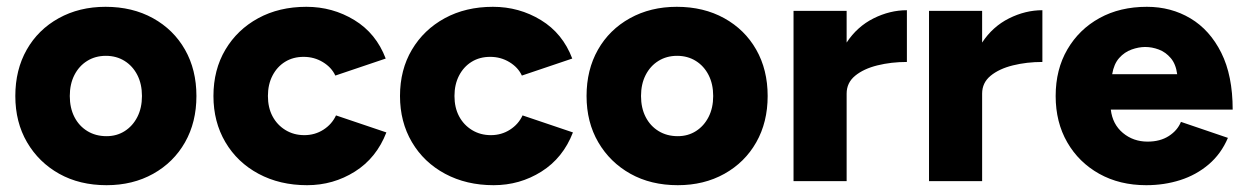

<svg xmlns="http://www.w3.org/2000/svg" viewBox="-20 -532 3656 564"><path d="M293 12Q214 12 154 -21.5Q94 -55 59.5 -114Q25 -173 25 -250Q25 -327 58.5 -386Q92 -445 152.5 -478.5Q213 -512 290 -512Q369 -512 429.5 -478.5Q490 -445 523.5 -386Q557 -327 557 -250Q557 -173 523.5 -114Q490 -55 430 -21.5Q370 12 293 12ZM293 -132Q323 -132 346.5 -147Q370 -162 383.5 -188.5Q397 -215 397 -250Q397 -285 383.5 -311.5Q370 -338 346 -353Q322 -368 291 -368Q260 -368 236 -353Q212 -338 198.5 -311.5Q185 -285 185 -250Q185 -215 198.5 -188.5Q212 -162 236.5 -147Q261 -132 293 -132Z M882 12Q802 12 739.5 -21.5Q677 -55 642 -114.5Q607 -174 607 -250Q607 -327 642 -386Q677 -445 738.5 -478.5Q800 -512 880 -512Q957 -512 1021 -473Q1085 -434 1113 -360L965 -310Q954 -334 928.5 -349.5Q903 -365 872 -365Q841 -365 817.5 -350.5Q794 -336 780.5 -310Q767 -284 767 -250Q767 -216 780.5 -190.5Q794 -165 818.5 -150Q843 -135 874 -135Q905 -135 930 -151Q955 -167 967 -193L1115 -143Q1086 -68 1022.5 -28Q959 12 882 12Z M1430 12Q1350 12 1287.5 -21.5Q1225 -55 1190 -114.5Q1155 -174 1155 -250Q1155 -327 1190 -386Q1225 -445 1286.5 -478.5Q1348 -512 1428 -512Q1505 -512 1569 -473Q1633 -434 1661 -360L1513 -310Q1502 -334 1476.5 -349.5Q1451 -365 1420 -365Q1389 -365 1365.5 -350.5Q1342 -336 1328.5 -310Q1315 -284 1315 -250Q1315 -216 1328.5 -190.5Q1342 -165 1366.5 -150Q1391 -135 1422 -135Q1453 -135 1478 -151Q1503 -167 1515 -193L1663 -143Q1634 -68 1570.5 -28Q1507 12 1430 12Z M1971 12Q1892 12 1832 -21.5Q1772 -55 1737.5 -114Q1703 -173 1703 -250Q1703 -327 1736.5 -386Q1770 -445 1830.5 -478.5Q1891 -512 1968 -512Q2047 -512 2107.5 -478.5Q2168 -445 2201.5 -386Q2235 -327 2235 -250Q2235 -173 2201.5 -114Q2168 -55 2108 -21.5Q2048 12 1971 12ZM1971 -132Q2001 -132 2024.5 -147Q2048 -162 2061.5 -188.5Q2075 -215 2075 -250Q2075 -285 2061.5 -311.5Q2048 -338 2024 -353Q2000 -368 1969 -368Q1938 -368 1914 -353Q1890 -338 1876.5 -311.5Q1863 -285 1863 -250Q1863 -215 1876.5 -188.5Q1890 -162 1914.5 -147Q1939 -132 1971 -132Z M2311 0V-500H2467V-407Q2498 -454 2546 -478Q2594 -502 2644 -502V-350Q2598 -350 2557.5 -340Q2517 -330 2492 -309.5Q2467 -289 2467 -257V0Z M2709 0V-500H2865V-407Q2896 -454 2944 -478Q2992 -502 3042 -502V-350Q2996 -350 2955.5 -340Q2915 -330 2890 -309.5Q2865 -289 2865 -257V0Z M3347 12Q3269 12 3209 -21.5Q3149 -55 3115 -114Q3081 -173 3081 -250Q3081 -328 3115.5 -387Q3150 -446 3210 -479Q3270 -512 3349 -512Q3420 -512 3477 -478Q3534 -444 3567.5 -377Q3601 -310 3601 -210H3243Q3248 -167 3278.5 -141.5Q3309 -116 3351 -116Q3388 -116 3413.5 -132.5Q3439 -149 3449 -174L3587 -127Q3567 -80 3530.5 -49Q3494 -18 3447 -3Q3400 12 3347 12ZM3247 -314H3438Q3434 -344 3419 -361.5Q3404 -379 3384 -386.5Q3364 -394 3344 -394Q3325 -394 3304 -386.5Q3283 -379 3267.5 -361.5Q3252 -344 3247 -314Z"/></svg>

Font: Figtree ExtraBold
Style: Regular
Weight: 800
Designer: Erik Kennedy
Foundry: Erik Kennedy
Version: Version 2.002